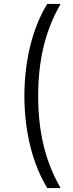

<svg xmlns="http://www.w3.org/2000/svg" viewBox="-20 -762 369 976"><path d="M288 194C209 57 174 -95 174 -274C174 -453 209 -605 288 -742H220C147 -623 104 -458 104 -274C104 -90 147 73 220 194Z"/></svg>

Font: Montserrat Z
Style: Regular
Weight: 400
Designer: Julieta Ulanovsky
Foundry: Julieta Ulanovsky
Version: Version 8.000